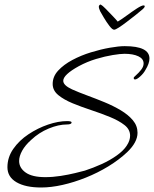

<svg xmlns="http://www.w3.org/2000/svg" viewBox="-20 -799 684 853"><path d="M163 34Q93 34 53 10.5Q13 -13 13 -56Q13 -100 39 -137.5Q65 -175 106.5 -202.5Q148 -230 193.5 -245.5Q239 -261 278 -261Q298 -261 298 -255Q298 -246 277 -246Q240 -246 196.5 -228Q153 -210 119 -178Q92 -154 78.5 -129.5Q65 -105 65 -84Q65 -53 94 -32.5Q123 -12 181 -12Q215 -12 250 -17.5Q285 -23 313.5 -30Q342 -37 357 -41Q394 -53 431.5 -70Q469 -87 499 -108.5Q529 -130 543 -152Q551 -164 554.5 -175Q558 -186 558 -196Q558 -224 533 -243.5Q508 -263 469 -279Q430 -295 386 -309.5Q342 -324 303 -340Q264 -356 239 -376.5Q214 -397 214 -426Q214 -459 238.5 -485.5Q263 -512 301.5 -532.5Q340 -553 384 -566.5Q428 -580 468 -587Q508 -594 534 -594Q644 -594 644 -539Q644 -517 626 -488Q618 -473 603 -459.5Q588 -446 580 -446Q574 -446 574 -453Q574 -456 585 -465.5Q596 -475 607 -489Q618 -503 618 -517Q618 -538 594.5 -549Q571 -560 533 -560Q515 -560 481 -554.5Q447 -549 407 -537Q367 -525 330 -505Q261 -467 261 -440Q261 -420 300 -402Q329 -389 367 -375Q405 -361 444 -345Q483 -329 516.5 -309Q550 -289 570.5 -264.5Q591 -240 591 -209Q591 -167 545 -123Q509 -89 461.5 -60Q414 -31 361.5 -10Q309 11 258 22.5Q207 34 163 34ZM487 -667Q479 -667 466 -684Q453 -701 441.5 -720.5Q430 -740 425 -749Q419 -763 419 -768Q419 -777 427 -779Q435 -775 449.5 -760Q464 -745 479.5 -729Q495 -713 503 -703Q520 -713 543 -730Q566 -747 587.5 -761Q609 -775 618 -775Q623 -775 623 -771Q623 -765 609 -754Q599 -745 581 -731Q563 -717 543.5 -702Q524 -687 508.5 -677Q493 -667 487 -667Z"/></svg>

Font: Allura
Style: Regular
Weight: 400
Designer: Robert E. Leuschke
Foundry: Robert E. Leuschke
Version: Version 1.110